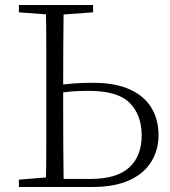

<svg xmlns="http://www.w3.org/2000/svg" viewBox="-20 -743 677 763"><path d="M198 0V-32H341Q443 -32 493 -77Q543 -122 543 -205Q543 -286 495.5 -334Q448 -382 332 -382Q296 -382 263.5 -379.5Q231 -377 198 -370V-402Q236 -409 273.5 -411.5Q311 -414 349 -414Q437 -414 495 -388Q553 -362 581.5 -315Q610 -268 610 -206Q610 -147 581 -100Q552 -53 493.5 -26.5Q435 0 348 0ZM162 0Q164 -83 164 -166Q164 -249 164 -333V-390Q164 -474 164 -557.5Q164 -641 162 -723H233Q232 -641 231.5 -557.5Q231 -474 231 -389V-333Q231 -249 231.5 -166Q232 -83 233 0ZM55 -694V-723H350V-694L212 -684H188ZM55 0V-29L188 -40H198V0Z"/></svg>

Font: Noto Serif JP ExtraLight
Style: Regular
Weight: 200
Designer: Ryoko NISHIZUKA  (kana & ideographs); Frank Grießhammer (Latin, Greek & Cyrillic); Wenlong ZHANG  (bopomofo); Sandoll Co
Foundry: Adobe
Version: Version 2.002-H1;hotconv 1.1.0;makeotfexe 2.6.0